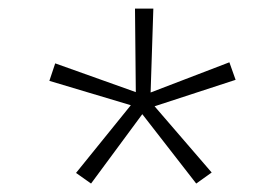

<svg xmlns="http://www.w3.org/2000/svg" viewBox="-20 -731 640 450"><path d="M286.6 -484.4 158.2 -325.7 193.4 -300.8 313.5 -463.4 439.9 -300.8 476.1 -326.7 342.3 -481.9 532.2 -543.9 517.6 -585 333 -514.2 339.4 -710.9H296.4L298.3 -515.1L109.4 -582.5L95.7 -541.5Z"/></svg>

Font: Roboto Mono ExtraLight
Style: Regular
Weight: 250
Monospace: yes
Designer: Google
Version: Version 3.000